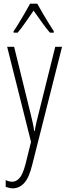

<svg xmlns="http://www.w3.org/2000/svg" viewBox="-20 -784 367 1046"><path d="M19 -529H57L148 -159Q155 -130 158.5 -114Q162 -98 163.5 -88.5Q165 -79 166 -70H169Q174 -99 179 -119.5Q184 -140 189 -160L281 -529H318L155 116Q138 185 111.5 213.5Q85 242 49 242Q39 242 30 239.5Q21 237 11 234V197Q29 206 47 206Q68 206 86 186.5Q104 167 119 110L149 -11ZM183 -764Q196 -740 214 -709.5Q232 -679 248.5 -652.5Q265 -626 273 -614V-606H252Q231 -630 207.5 -663.5Q184 -697 163 -726Q144 -699 120 -664Q96 -629 76 -606H54V-614Q66 -631 82.5 -658Q99 -685 115.5 -713.5Q132 -742 144 -764Z"/></svg>

Font: Noto Sans Tamil ExtraCondensed ExtraLight
Style: Regular
Weight: 200
Width: 2
Designer: Jelle Bosma - Monotype Design Team
Foundry: Monotype Imaging Inc.
Version: Version 2.004; ttfautohint (v1.8.4.7-5d5b)